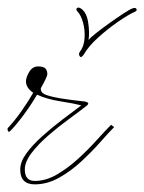

<svg xmlns="http://www.w3.org/2000/svg" viewBox="-27 -474 378 503"><path d="M175 -445Q171 -450 175 -453Q179 -456 186 -451Q200 -441 204 -415Q208 -389 205 -369Q209 -375 225 -387.5Q241 -400 260.5 -414Q280 -428 297 -439Q314 -450 320 -452Q328 -455 330.5 -450.5Q333 -446 326 -443Q310 -436 283 -417.5Q256 -399 230.5 -376Q205 -353 193 -332Q186 -321 182 -326.5Q178 -332 182 -338Q193 -352 194.5 -373.5Q196 -395 190.5 -415Q185 -435 175 -445ZM0 -131Q-4 -127 -6 -130.5Q-8 -134 -7 -138Q12 -158 31 -185.5Q50 -213 60 -231Q41 -244 41 -261Q41 -271 49.5 -285.5Q58 -300 73 -300Q87 -300 92 -294.5Q97 -289 97 -280Q97 -273 80 -243Q79 -236 84.5 -230.5Q90 -225 115 -219.5Q140 -214 196 -208Q201 -207 203.5 -204.5Q206 -202 200 -197Q181 -182 153.5 -162Q126 -142 99.5 -119Q73 -96 55.5 -73Q38 -50 38 -30Q38 0 64 0Q93 0 121.5 -16.5Q150 -33 176.5 -57Q203 -81 225.5 -106Q248 -131 264 -147L272 -141Q258 -127 236 -102Q214 -77 186.5 -51.5Q159 -26 128 -8.5Q97 9 64 9Q26 9 26 -30Q26 -50 42 -72Q58 -94 83 -116.5Q108 -139 135.5 -160Q163 -181 186 -198Q167 -203 131.5 -208.5Q96 -214 70 -226Q55 -200 35 -173Q15 -146 0 -131Z"/></svg>

Font: Kapakana Light
Style: Regular
Weight: 300
Designer: Kyosuke Nagai
Version: Version 1.000